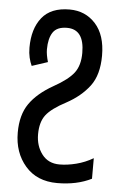

<svg xmlns="http://www.w3.org/2000/svg" viewBox="-53 -762 508 810"><g transform="rotate(5 201.0 -357.0)"><path d="M220 10Q303 10 365 -21V-108Q331 -88 293.5 -78.5Q256 -69 223 -69Q175 -69 148.5 -104Q122 -139 122 -188Q122 -240 145 -270Q168 -300 229 -332Q290 -365 326 -412.5Q362 -460 362 -542Q362 -629 319 -676.5Q276 -724 209 -724Q130 -724 92 -676.5Q54 -629 54 -549Q54 -526 58.5 -507Q63 -488 70 -473L137 -495Q128 -526 128 -548Q128 -594 145 -620Q162 -646 205 -646Q278 -646 278 -546Q278 -493 254 -461.5Q230 -430 169 -396Q102 -358 69 -310.5Q36 -263 36 -188Q36 -103 85 -46.5Q134 10 220 10Z"/></g></svg>

Font: Noto Sans Display Condensed
Style: Regular
Weight: 400
Width: 3
Designer: Monotype Design Team
Foundry: Monotype Imaging Inc.
Version: Version 1.900